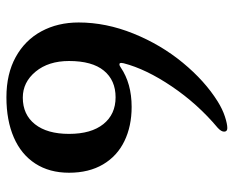

<svg xmlns="http://www.w3.org/2000/svg" viewBox="-85 -633 728 598"><g transform="rotate(90 279.0 -334.0)"><path d="M50 -215Q50 -300 84.5 -385.5Q119 -471 175.5 -539.5Q232 -608 296 -648Q320 -663 343 -670.5Q366 -678 379 -678Q390 -678 390 -668Q390 -659 378 -648Q304 -586 249.5 -505.5Q195 -425 177 -355L176 -348Q176 -342 180 -342Q185 -342 190 -346Q240 -380 313 -380Q373 -380 419.5 -357.5Q466 -335 492 -291Q518 -247 518 -185Q518 -124 489.5 -80Q461 -36 408 -13Q355 10 283 10Q210 10 157.5 -19Q105 -48 77.5 -99Q50 -150 50 -215ZM397 -185Q397 -254 366.5 -292Q336 -330 283 -330Q230 -330 200 -293.5Q170 -257 170 -185Q170 -121 203 -81Q236 -41 284 -41Q337 -41 367 -79Q397 -117 397 -185Z"/></g></svg>

Font: Raigarh
Style: Regular
Weight: 400
Designer: jaikishan Patel
Foundry: MagicType
Version: Version 1.000;FEAKit 1.0